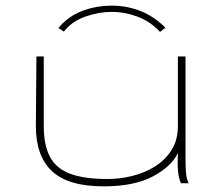

<svg xmlns="http://www.w3.org/2000/svg" viewBox="-20 -649 790 680"><path d="M347 11Q222 11 164.5 -42.5Q107 -96 107 -202L109 -449H135V-202Q135 -136 156.5 -94.5Q178 -53 227.5 -34Q277 -15 362 -15Q405 -15 449 -26Q493 -37 529 -59.5Q565 -82 587.5 -117.5Q610 -153 610 -203V-449H637V-87Q637 -64 638.5 -40.5Q640 -17 648 0H621Q613 -17 610.5 -42.5Q608 -68 610 -107Q587 -59 521 -24Q455 11 347 11ZM206 -537 187 -550Q221 -591 270.5 -610Q320 -629 376 -629Q429 -629 476.5 -610.5Q524 -592 566 -551L547 -536Q511 -574 466 -590.5Q421 -607 376 -607Q331 -607 283 -590.5Q235 -574 206 -537Z"/></svg>

Font: Inconsolata ExtraExpanded ExtraLight
Style: Regular
Weight: 200
Width: 8
Monospace: yes
Designer: Raph Levien, Cyreal, Brenton Simpson
Foundry: Raph Levien, Cyreal, Google
Version: Version 3.100; ttfautohint (v1.8.4.7-5d5b)